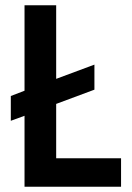

<svg xmlns="http://www.w3.org/2000/svg" viewBox="-20 -708 500 728"><path d="M193 -108H439V0H73V-269L21 -250V-344L73 -364V-688H193V-409L338 -463V-368L193 -314Z"/></svg>

Font: Saira Semi Condensed Medium
Style: Regular
Weight: 500
Width: 4
Designer: Hector Gatti with collaboration of the Omnibus-Type team
Foundry: Omnibus-Type
Version: Version 1.001; ttfautohint (v1.8)